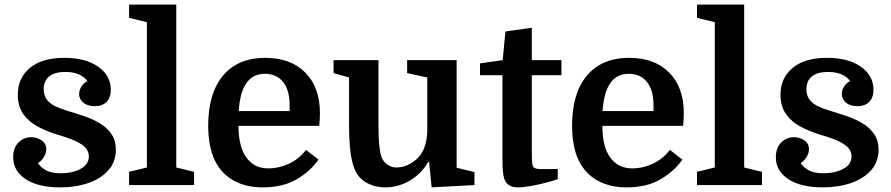

<svg xmlns="http://www.w3.org/2000/svg" viewBox="-20 -800 3853 830"><path d="M243 -51Q293 -51 328.5 -70Q364 -89 364 -123Q364 -150 342.5 -168Q321 -186 288.5 -198Q256 -210 222 -220Q181 -233 143 -253Q105 -273 81 -306.5Q57 -340 57 -391Q57 -463 109.5 -506.5Q162 -550 258 -550Q350 -550 404.5 -511.5Q459 -473 459 -412Q459 -378 440.5 -359.5Q422 -341 390 -341Q358 -341 340 -356.5Q322 -372 322 -393Q322 -410 332 -426Q342 -442 358 -449Q345 -468 321 -478.5Q297 -489 262 -489Q216 -489 192.5 -469.5Q169 -450 169 -415Q169 -389 181 -371.5Q193 -354 214.5 -343Q236 -332 265 -323Q305 -311 343.5 -298Q382 -285 413 -266Q444 -247 462.5 -219.5Q481 -192 481 -153Q481 -101 449 -64.5Q417 -28 362.5 -9Q308 10 240 10Q145 10 91 -25.5Q37 -61 37 -120Q37 -161 60 -184Q83 -207 115 -207Q139 -207 159.5 -193.5Q180 -180 180 -155Q180 -137 169 -120Q158 -103 144 -95Q154 -79 177 -65Q200 -51 243 -51Z M615 -76V-704L538 -723V-780H742V-76L819 -57V0H538V-57Z M1360 -256H1011Q1011 -188 1031 -143Q1047 -109 1074 -90.5Q1101 -72 1141 -72Q1185 -72 1228.5 -92Q1272 -112 1303 -152L1357 -110Q1322 -60 1262.5 -25Q1203 10 1116 10Q1043 10 990 -19.5Q937 -49 909 -106Q894 -137 887 -175Q880 -213 880 -257Q880 -397 944.5 -473.5Q1009 -550 1127 -550Q1236 -550 1299.5 -486.5Q1363 -423 1363 -311Q1363 -300 1362.5 -289.5Q1362 -279 1360 -256ZM1125 -481Q1022 -481 1012 -320H1232V-346Q1232 -411 1203.5 -446Q1175 -481 1125 -481Z M1616 -540V-272Q1616 -208 1619 -176Q1622 -144 1628 -125Q1636 -101 1654.5 -88.5Q1673 -76 1692 -76Q1719 -76 1741 -86Q1763 -96 1782 -113Q1823 -150 1827 -228V-465L1740 -484V-540H1954V-75L2031 -56V0L1846 10L1835 -100H1831Q1802 -49 1752 -19.5Q1702 10 1645 10Q1607 10 1575.5 -4.5Q1544 -19 1526 -44Q1507 -72 1498 -123Q1489 -174 1489 -259V-465L1422 -484V-540Z M2055 -475V-526L2153 -540L2165 -664L2279 -680V-540H2407V-475H2279V-148Q2279 -114 2280 -101.5Q2281 -89 2284 -81Q2287 -75 2295 -72Q2303 -69 2321 -69H2391V-25Q2333 -7 2288.5 1.5Q2244 10 2218 10Q2173 10 2160 -27Q2156 -39 2154 -58Q2152 -77 2152 -114V-475Z M2933 -256H2584Q2584 -188 2604 -143Q2620 -109 2647 -90.5Q2674 -72 2714 -72Q2758 -72 2801.5 -92Q2845 -112 2876 -152L2930 -110Q2895 -60 2835.5 -25Q2776 10 2689 10Q2616 10 2563 -19.5Q2510 -49 2482 -106Q2467 -137 2460 -175Q2453 -213 2453 -257Q2453 -397 2517.5 -473.5Q2582 -550 2700 -550Q2809 -550 2872.5 -486.5Q2936 -423 2936 -311Q2936 -300 2935.5 -289.5Q2935 -279 2933 -256ZM2698 -481Q2595 -481 2585 -320H2805V-346Q2805 -411 2776.5 -446Q2748 -481 2698 -481Z M3070 -76V-704L2993 -723V-780H3197V-76L3274 -57V0H2993V-57Z M3540 -51Q3590 -51 3625.5 -70Q3661 -89 3661 -123Q3661 -150 3639.5 -168Q3618 -186 3585.5 -198Q3553 -210 3519 -220Q3478 -233 3440 -253Q3402 -273 3378 -306.5Q3354 -340 3354 -391Q3354 -463 3406.5 -506.5Q3459 -550 3555 -550Q3647 -550 3701.5 -511.5Q3756 -473 3756 -412Q3756 -378 3737.5 -359.5Q3719 -341 3687 -341Q3655 -341 3637 -356.5Q3619 -372 3619 -393Q3619 -410 3629 -426Q3639 -442 3655 -449Q3642 -468 3618 -478.5Q3594 -489 3559 -489Q3513 -489 3489.5 -469.5Q3466 -450 3466 -415Q3466 -389 3478 -371.5Q3490 -354 3511.5 -343Q3533 -332 3562 -323Q3602 -311 3640.5 -298Q3679 -285 3710 -266Q3741 -247 3759.5 -219.5Q3778 -192 3778 -153Q3778 -101 3746 -64.5Q3714 -28 3659.5 -9Q3605 10 3537 10Q3442 10 3388 -25.5Q3334 -61 3334 -120Q3334 -161 3357 -184Q3380 -207 3412 -207Q3436 -207 3456.5 -193.5Q3477 -180 3477 -155Q3477 -137 3466 -120Q3455 -103 3441 -95Q3451 -79 3474 -65Q3497 -51 3540 -51Z"/></svg>

Font: Domine
Style: Bold
Weight: 700
Designer: Pablo Impallari, Rodrigo Fuenzalida, Brenda Gallo
Foundry: Pablo Impallari, Rodrigo Fuenzalida, Brenda Gallo
Version: Version 2.000